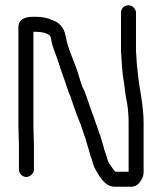

<svg xmlns="http://www.w3.org/2000/svg" viewBox="-20 -676 615 730"><path d="M50 -573V-195C50 -172 52 -147 52 -126V-31C52 -17 65 -3 80 -3C94 -3 109 -17 109 -31V-126C109 -146 107 -171 107 -195V-555H120C139 -555 160 -550 170 -540C171 -537 173 -534 174 -529C179 -495 193 -470 202 -440C208 -419 215 -401 222 -381C231 -358 238 -329 248 -309C255 -288 265 -257 273 -237L287 -202L295 -178C300 -161 306 -150 309 -135L319 -102C322 -84 329 -74 333 -56C336 -45 340 -36 345 -28C359 -4 380 34 416 34H478C494 34 507 26 516 10C523 -1 526 -11 526 -20V-208C526 -278 510 -335 504 -398L501 -425C499 -442 499 -465 497 -481V-628C497 -643 483 -656 468 -656C452 -656 440 -643 440 -628V-480C442 -463 442 -440 444 -422L447 -389C454 -354 455 -319 463 -285C467 -261 469 -236 469 -208V-23H419C416 -26 413 -29 410 -33C403 -45 394 -53 389 -68C385 -88 378 -97 374 -117L364 -151C363 -157 360 -164 357 -171C353 -184 344 -209 340 -220C338 -227 336 -234 333 -240C323 -266 311 -305 300 -333C289 -350 283 -379 276 -400C261 -446 237 -492 229 -542C223 -570 206 -591 180 -599L165 -605C153 -609 135 -612 120 -612H102C74 -612 50 -601 50 -573Z"/></svg>

Font: Electronic
Style: Regular
Weight: 400
Version: Version 1.011